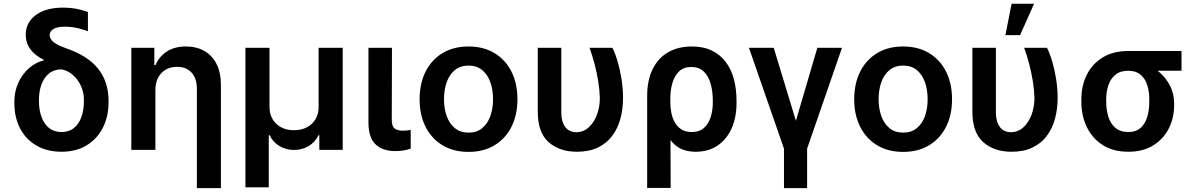

<svg xmlns="http://www.w3.org/2000/svg" viewBox="-20 -801 6395 1026"><path d="M117.5 -614.3Q117.5 -680.8 171.3 -720.5Q225.1 -760.3 318.5 -760.3Q354 -760.3 384.9 -754.6Q415.8 -748.9 449.9 -737.2V-633.9Q428.6 -642.8 394.9 -650.6Q361.2 -658.4 326.7 -658.4Q286.2 -658.4 265.8 -646.1Q245.4 -633.9 245.4 -612.9Q245.4 -602.6 252.7 -591.1Q259.9 -579.5 278.8 -567.5Q297.6 -555.4 332.4 -543.3Q449.2 -503.2 504.4 -433.8Q559.7 -364.3 560 -264.2V-254.3Q560 -177.6 529.3 -117.9Q498.6 -58.2 442.5 -24.1Q386.4 9.9 309.3 9.9Q231.2 9.9 174.4 -23.4Q117.5 -56.8 87.2 -115.2Q56.8 -173.7 56.8 -248.6V-258.5Q56.8 -312.5 77.8 -358.5Q98.7 -404.5 134.4 -436.1Q170.1 -467.7 214.1 -478.7L213.8 -481.5Q167.6 -503.9 142.8 -537.3Q117.9 -570.7 117.5 -614.3ZM188.2 -268.8V-259.9Q188.2 -213.4 201.7 -176.1Q215.2 -138.8 242 -117.2Q268.8 -95.5 309.3 -95.5Q349.1 -95.5 375.5 -117.2Q402 -138.8 415.1 -176Q428.3 -213.1 428.3 -259.9V-268.8Q428.3 -305.4 413.4 -339.7Q398.4 -373.9 371.6 -398.6Q344.8 -423.3 309.3 -430.4Q269.2 -430.4 242.2 -408.6Q215.2 -386.7 201.7 -350.1Q188.2 -313.6 188.2 -268.8Z M810.4 -319.6V0H681.8V-545.5H804.7V-452.8H811.1Q829.9 -498.6 871.3 -525.6Q912.6 -552.6 973.7 -552.6Q1030.2 -552.6 1072.3 -528.6Q1114.3 -504.6 1137.4 -458.6Q1160.5 -412.6 1160.5 -347.3V204.5H1032V-327.4Q1032 -381.7 1003.9 -412.8Q975.9 -443.9 925.8 -443.9Q892 -443.9 866.1 -429.2Q840.2 -414.4 825.3 -386.7Q810.4 -359 810.4 -319.6Z M1291.5 199.9V-545.5H1420.1V-229.4Q1420.1 -192.5 1436.6 -164.4Q1453.1 -136.4 1482.6 -120.7Q1512.1 -105.1 1551.5 -105.1Q1590.6 -105.1 1620.2 -120.9Q1649.9 -136.7 1666.4 -164.8Q1682.9 -192.8 1682.5 -229.4V-545.5H1811.4V0H1686.4V-78.8H1682.2Q1664.1 -40.8 1628.9 -20.2Q1593.8 0.4 1551.5 0.4Q1508.9 0.4 1473.9 -20.2Q1438.9 -40.8 1420.5 -78.8H1416.2V199.9Z M1948.9 -545.5H2074.6L2073.5 -158.7Q2073.9 -124.3 2090.2 -113.5Q2106.5 -102.6 2132.5 -102.6Q2145.6 -102.6 2156.6 -104Q2167.6 -105.5 2174.7 -106.9V-6.4Q2159.1 -1.1 2138 2.7Q2116.8 6.4 2091.3 6.4Q2027 6.4 1987.9 -28.8Q1948.9 -63.9 1948.9 -147Z M2483.7 10.7Q2403.8 10.7 2345.2 -24.5Q2286.6 -59.7 2254.4 -122.9Q2222.3 -186.1 2222.3 -270.6Q2222.3 -355.1 2254.4 -418.7Q2286.6 -482.2 2345.2 -517.4Q2403.8 -552.6 2483.7 -552.6Q2563.6 -552.6 2622.2 -517.4Q2680.8 -482.2 2712.9 -418.7Q2745 -355.1 2745 -270.6Q2745 -186.1 2712.9 -122.9Q2680.8 -59.7 2622.2 -24.5Q2563.6 10.7 2483.7 10.7ZM2484.4 -92.3Q2527.7 -92.3 2556.8 -116.3Q2585.9 -140.3 2600.3 -180.8Q2614.7 -221.2 2614.7 -271Q2614.7 -321 2600.3 -361.7Q2585.9 -402.3 2556.8 -426.5Q2527.7 -450.6 2484.4 -450.6Q2440 -450.6 2410.7 -426.5Q2381.4 -402.3 2367 -361.7Q2352.6 -321 2352.6 -271Q2352.6 -221.2 2367 -180.8Q2381.4 -140.3 2410.7 -116.3Q2440 -92.3 2484.4 -92.3Z M2853.7 -545.5H2979.4V-204.5Q2979.4 -163.4 2990.6 -139.2Q3001.8 -115.1 3020.1 -104.8Q3038.4 -94.5 3058.9 -94.5Q3097.3 -94.5 3125.7 -120.2Q3154.1 -146 3169.7 -187.5Q3185.4 -229 3185.4 -277Q3184.3 -319.6 3176.8 -366.3Q3169.4 -413 3157.3 -459Q3145.2 -505 3130.3 -545.5H3252.5Q3267.8 -515.6 3280.5 -471.9Q3293.3 -428.3 3301.3 -377.8Q3309.3 -327.4 3309.3 -277Q3309.3 -218.4 3295.1 -166.2Q3280.9 -114 3251.2 -74.6Q3221.6 -35.2 3174.9 -12.6Q3128.2 9.9 3062.9 9.9Q2969.1 9.9 2911.2 -41.9Q2853.3 -93.8 2853.7 -206Z M3438.2 203.1V-285.5Q3438.2 -373.2 3468 -432.7Q3497.9 -492.2 3551.5 -522.4Q3605.1 -552.6 3676.5 -552.6Q3739 -552.6 3784.3 -530.5Q3829.5 -508.5 3858.8 -469.1Q3888.1 -429.7 3902 -377Q3915.8 -324.2 3915.8 -262.8V-252.8Q3916.2 -174.7 3889.9 -115.6Q3863.6 -56.5 3814.8 -23.3Q3766 9.9 3698.2 9.9Q3637.4 9.9 3598.7 -17.8Q3560 -45.5 3536.8 -95.5Q3513.5 -145.6 3498.9 -212L3562.1 -252.1Q3562.1 -226.9 3567.3 -199.6Q3572.4 -172.2 3585.2 -148.6Q3598 -125 3620 -110.3Q3642 -95.5 3675.8 -95.5Q3718 -95.5 3742.7 -118.3Q3767.4 -141 3778.2 -176.8Q3789.1 -212.7 3789.1 -252.8V-262.8Q3789.1 -312.5 3777.5 -353.5Q3766 -394.5 3740.6 -418.9Q3715.2 -443.2 3673.7 -443.2Q3633.5 -443.2 3608.8 -419.4Q3584.2 -395.6 3573.2 -357.6Q3562.1 -319.6 3562.1 -276.6L3563.9 203.1Z M3982.2 -545.5H4114.7L4233 -155.5L4347.7 -545.5H4479.4L4293 -6.7V204.5H4169.4V-6.7Z M4806.1 10.7Q4726.2 10.7 4667.6 -24.5Q4609 -59.7 4576.9 -122.9Q4544.7 -186.1 4544.7 -270.6Q4544.7 -355.1 4576.9 -418.7Q4609 -482.2 4667.6 -517.4Q4726.2 -552.6 4806.1 -552.6Q4886 -552.6 4944.6 -517.4Q5003.2 -482.2 5035.3 -418.7Q5067.5 -355.1 5067.5 -270.6Q5067.5 -186.1 5035.3 -122.9Q5003.2 -59.7 4944.6 -24.5Q4886 10.7 4806.1 10.7ZM4806.8 -92.3Q4850.1 -92.3 4879.3 -116.3Q4908.4 -140.3 4922.8 -180.8Q4937.1 -221.2 4937.1 -271Q4937.1 -321 4922.8 -361.7Q4908.4 -402.3 4879.3 -426.5Q4850.1 -450.6 4806.8 -450.6Q4762.4 -450.6 4733.1 -426.5Q4703.8 -402.3 4689.5 -361.7Q4675.1 -321 4675.1 -271Q4675.1 -221.2 4689.5 -180.8Q4703.8 -140.3 4733.1 -116.3Q4762.4 -92.3 4806.8 -92.3Z M5176.1 -545.5H5301.8V-204.5Q5301.8 -163.4 5313 -139.2Q5324.2 -115.1 5342.5 -104.8Q5360.8 -94.5 5381.4 -94.5Q5419.7 -94.5 5448.2 -120.2Q5476.6 -146 5492.2 -187.5Q5507.8 -229 5507.8 -277Q5506.7 -319.6 5499.3 -366.3Q5491.8 -413 5479.8 -459Q5467.7 -505 5452.8 -545.5H5574.9Q5590.2 -515.6 5603 -471.9Q5615.8 -428.3 5623.8 -377.8Q5631.7 -327.4 5631.7 -277Q5631.7 -218.4 5617.5 -166.2Q5603.3 -114 5573.7 -74.6Q5544 -35.2 5497.3 -12.6Q5450.6 9.9 5385.3 9.9Q5291.5 9.9 5233.7 -41.9Q5175.8 -93.8 5176.1 -206ZM5352.6 -613.3 5385.7 -781.2H5506L5431.1 -613.3Z M5758.5 -258.5V-269.9Q5758.5 -343.4 5787.8 -401.8Q5817.1 -460.2 5873 -494.3Q5929 -528.4 6008.5 -528.4Q6021.3 -523.4 6032.8 -509.8Q6044.4 -496.1 6061.1 -480.6Q6077.8 -465.2 6105.8 -455.6Q6146.3 -441.4 6180 -411.2Q6213.8 -381 6234 -339.3Q6254.3 -297.6 6254.3 -248.6V-238.6Q6254.3 -170.8 6225.7 -114.3Q6197.1 -57.9 6142.4 -24Q6087.7 9.9 6009.9 9.9Q5929.7 9.9 5873.6 -25.4Q5817.5 -60.7 5788 -121.4Q5758.5 -182.2 5758.5 -258.5ZM5891.3 -269.9V-258.5Q5891.3 -213.8 5902.9 -176.8Q5914.4 -139.9 5940.5 -117.7Q5966.6 -95.5 6009.9 -95.5Q6050.8 -95.5 6075.3 -117.7Q6099.8 -139.9 6110.8 -176.8Q6121.8 -213.8 6121.4 -258.5V-269.9Q6121.8 -311.1 6110.8 -345.9Q6099.8 -380.7 6074.9 -401.8Q6050.1 -422.9 6008.5 -422.9Q5966.3 -422.9 5940.5 -401.8Q5914.8 -380.7 5903.1 -345.9Q5891.3 -311.1 5891.3 -269.9ZM6293.7 -528.4V-422.9H6008.5V-528.4Z"/></svg>

Font: InterMG SemiBold
Style: Regular
Weight: 600
Designer: Rasmus Andersson
Foundry: rsms
Version: Version 3.019;December 26, 2023;FontCreator 15.0.0.2955 64-b